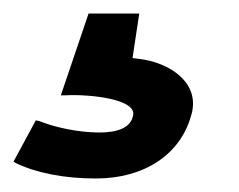

<svg xmlns="http://www.w3.org/2000/svg" viewBox="-28 -34 354 284"><path d="M-8 205 -5 207C26 222 67 230 114 230C185 230 239 195 255 136C269 88 222 58 177 53C174 53 172 52 168 52L178 -14H103L62 107H68C107 105 173 113 169 136C166 155 146 162 119 162C87 162 52 154 30 145L25 144Z"/></svg>

Font: Charger Pro
Style: BdNarObl
Weight: 700
Designer: Jasper
Foundry: Cannot Into Space Fonts
Version: Version 1.09